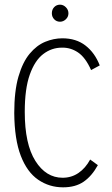

<svg xmlns="http://www.w3.org/2000/svg" viewBox="-20 -792 478 822"><path d="M250 10Q191 10 143.5 -22.5Q96 -55 69 -125Q42 -195 41 -308Q41 -402 59 -464Q77 -526 107 -562Q137 -598 173.5 -613Q210 -628 247 -628Q306 -628 346 -597Q386 -566 407 -512L370 -492Q346 -546 314 -567.5Q282 -589 245 -588Q201 -588 165 -560.5Q129 -533 107.5 -472.5Q86 -412 86 -313Q86 -175 131.5 -103Q177 -31 248 -31Q286 -31 316 -51.5Q346 -72 366 -109L399 -85Q373 -38 338 -14Q303 10 250 10ZM237 -699Q222 -699 212 -709.5Q202 -720 202 -735Q202 -751 212 -761.5Q222 -772 237 -772Q251 -772 262 -761Q273 -750 273 -735Q273 -720 262 -709.5Q251 -699 237 -699Z"/></svg>

Font: Inconsolata SemiCondensed Light
Style: Regular
Weight: 300
Width: 4
Monospace: yes
Designer: Raph Levien, Cyreal, Brenton Simpson
Foundry: Raph Levien, Cyreal, Google
Version: Version 3.100; ttfautohint (v1.8.4.7-5d5b)